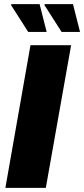

<svg xmlns="http://www.w3.org/2000/svg" viewBox="-20 -906 406 926"><path d="M6 0 127 -688H323L201 0ZM116 -752 33 -882 35 -886H171L205 -752ZM277 -752 194 -882 196 -886H332L366 -752Z"/></svg>

Font: Archivo Condensed Black
Style: Italic
Weight: 900
Width: 3
Italic angle: -10°
Designer: Hector Gatti
Foundry: Omnibus-Type
Version: Version 2.001